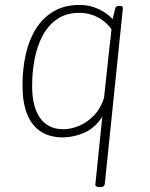

<svg xmlns="http://www.w3.org/2000/svg" viewBox="-20 -549 606 777"><path d="M382 208Q373 208 369 205Q365 202 366 196L394 -77Q363 -29 319 -11Q275 7 235 7Q181 7 144.5 -17Q108 -41 89.5 -88Q71 -135 71 -203Q71 -269 84 -328Q97 -387 125 -432Q153 -477 197 -503Q241 -529 302 -529Q328 -529 351 -522.5Q374 -516 395.5 -503.5Q417 -491 436 -472Q438 -481 441 -493.5Q444 -506 446 -513Q448 -521 451.5 -523Q455 -525 462 -525H465Q473 -525 475.5 -522Q478 -519 477 -513L404 196Q403 202 399 205Q395 208 386 208ZM236 -26Q267 -26 300.5 -40Q334 -54 361 -82.5Q388 -111 401 -153L424 -367Q426 -383 428 -399Q430 -415 431 -431Q415 -453 394.5 -467.5Q374 -482 350.5 -489.5Q327 -497 301 -497Q249 -497 212.5 -472.5Q176 -448 153.5 -406.5Q131 -365 120.5 -312Q110 -259 110 -202Q110 -116 142.5 -71Q175 -26 236 -26Z"/></svg>

Font: Asap Thin
Style: Italic
Weight: 250
Italic angle: -6°
Designer: Pablo Cosgaya
Foundry: Omnibus-Type
Version: Version 3.001